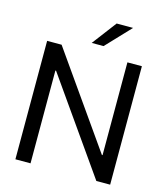

<svg xmlns="http://www.w3.org/2000/svg" viewBox="-129 -1002 958 1101"><g transform="rotate(15 349.5 -451.0)"><path d="M66.4 0V-703.1H152.3L539.1 -152.3H543V-703.1H628.9V0H546.9L160.2 -550.8H156.2V0ZM316.4 -757.8 425.8 -902.3H523.4L386.7 -757.8Z"/></g></svg>

Font: 和音 by 宁静之雨，公众号njzyshare
Style: Regular
Weight: 400
Designer: Steve Matteson
Foundry: Ascender Corporation
Version: Version 6.00;June 8, 2018;FontCreator 11.0.0.2388 32-bit